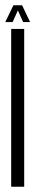

<svg xmlns="http://www.w3.org/2000/svg" viewBox="-28 -710 134 730"><path d="M14.5 0H64V-600H14.5ZM-8 -626H20L40 -670.5L60 -626H86.5L56 -690H23Z"/></svg>

Font: Anybody UltraCondensed Light
Style: Regular
Weight: 300
Width: 1
Version: Version 1.113;gftools[0.9.25]